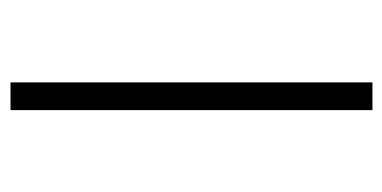

<svg xmlns="http://www.w3.org/2000/svg" viewBox="-206 -540 745 374"><g transform="rotate(-90 167.0 -352.5)"><path d="M140 0V-705H194V0Z"/></g></svg>

Font: Nunito Sans 7pt Expanded ExtraLight
Style: Regular
Weight: 250
Width: 7
Designer: Vernon Adams
Foundry: Vernon Adams
Version: Version 3.101;gftools[0.9.27]